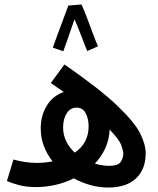

<svg xmlns="http://www.w3.org/2000/svg" viewBox="-20 -829 707 858"><path d="M631 -144Q631 -183 606.5 -232.5Q582 -282 505 -356Q428 -430 268 -541L207 -458Q238 -437 265 -418Q216 -401 189 -356.5Q162 -312 162 -256Q162 -212 176.5 -175Q191 -138 215 -108Q180 -101 144 -101Q118 -101 92 -105Q66 -109 40 -116L11 -20Q34 -10 66 -1.5Q98 7 141 7Q230 7 310 -32Q386 9 464 9Q544 9 587.5 -31.5Q631 -72 631 -144ZM262 -259Q262 -297 278 -322.5Q294 -348 322 -348Q350 -348 363 -323Q376 -298 376 -265Q376 -189 314 -147Q291 -168 276.5 -196.5Q262 -225 262 -259ZM531 -142Q530 -119 518 -103.5Q506 -88 468 -88Q436 -88 404 -98Q432 -127 450 -165.5Q468 -204 470 -250Q513 -205 522 -180Q531 -155 531 -142ZM370 -601 418 -622Q409 -642 395 -679.5Q381 -717 367 -754Q353 -791 344 -809L284 -804L285 -803Q278 -784 263 -744Q248 -704 234 -666Q220 -628 216 -616L263 -600Q267 -611 283 -656.5Q299 -702 313 -743Q328 -709 345.5 -662.5Q363 -616 370 -601Z"/></svg>

Font: Noto Sans Arabic UI ExtraCondensed Semi
Style: Regular
Weight: 600
Width: 3
Designer: Nadine Chahine - Monotype Design Team
Foundry: Monotype Imaging Inc.
Version: Version 1.900